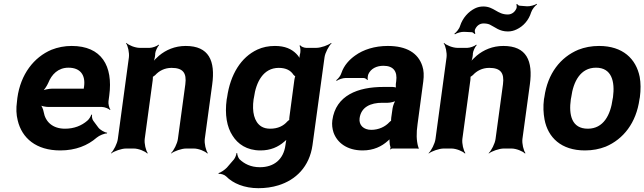

<svg xmlns="http://www.w3.org/2000/svg" viewBox="-20 -779 3380 1007"><path d="M356 -538C318 -538 283 -531 250 -518C158 -479 88 -390 71 -265L69 -246C64 -211 65 -178 73 -147C95 -55 169 10 296 10C377 10 440 -16 487 -57C501 -69 529 -80 541 -79L542 -83C529 -84 504 -98 495 -111L469 -146C463 -154 461 -169 463 -177L459 -178C457 -170 447 -153 438 -146C408 -120 369 -104 321 -104C256 -104 218 -140 209 -192C207 -206 198 -226 190 -233L187 -229C195 -223 219 -218 235 -218H515C529 -218 550 -209 557 -202L559 -204C553 -212 547 -234 549 -248L553 -278C574 -434 512 -538 356 -538ZM421 -326 420 -320C420 -317 418 -311 420 -310L423 -312C422 -314 416 -314 413 -314H253C236 -314 208 -308 197 -301L200 -297C211 -305 226 -328 233 -344C251 -389 285 -424 339 -424C400 -424 429 -387 421 -326Z M880 -423C939 -423 960 -397 952 -337L913 -50C910 -26 891 11 877 24L878 26C893 14 932 0 956 0H997C1021 0 1056 14 1067 26L1070 24C1060 11 1051 -26 1054 -50L1093 -336C1110 -460 1076 -538 954 -538C897 -538 850 -517 814 -487C802 -477 785 -460 779 -450L782 -448C788 -459 793 -478 794 -493V-498C795 -511 806 -534 814 -542L812 -545C804 -537 779 -528 765 -528H713C689 -528 654 -542 643 -554L641 -552C651 -539 659 -502 656 -478L598 -50C595 -26 576 11 562 24L563 26C578 14 617 0 641 0H682C706 0 741 14 752 26L755 24C745 11 736 -26 739 -50L781 -359C781 -362 783 -378 781 -379L778 -375C780 -374 792 -383 794 -385C814 -407 843 -423 880 -423Z M1479 -31 1477 -17C1467 57 1417 98 1343 98C1295 98 1261 80 1236 56C1229 48 1224 32 1224 24H1220C1220 32 1214 48 1207 57L1170 100C1160 111 1136 127 1126 129L1127 133C1137 131 1157 137 1166 146C1202 183 1262 208 1335 208C1372 208 1408 203 1440 193C1531 165 1603 96 1619 -18L1682 -478C1685 -502 1705 -539 1719 -552L1717 -554C1702 -542 1663 -528 1639 -528H1586C1575 -528 1558 -535 1554 -542L1551 -539C1555 -533 1557 -514 1555 -504V-502C1551 -489 1549 -471 1552 -462L1556 -464C1554 -473 1543 -488 1534 -497C1509 -522 1475 -538 1422 -538C1389 -538 1358 -532 1330 -519C1244 -479 1188 -389 1171 -268L1169 -258C1158 -178 1170 -112 1200 -67C1227 -24 1274 10 1346 10C1399 10 1439 -8 1471 -36C1478 -41 1486 -49 1489 -55L1486 -56C1482 -51 1480 -39 1479 -31ZM1524 -361 1498 -166C1498 -163 1496 -149 1497 -148L1501 -151C1499 -152 1489 -145 1487 -142C1467 -119 1438 -104 1397 -104C1378 -104 1363 -108 1350 -116C1313 -140 1301 -193 1310 -258L1312 -268C1323 -349 1361 -423 1442 -423C1481 -423 1505 -409 1519 -387C1521 -385 1530 -376 1532 -377L1530 -381C1528 -380 1524 -364 1524 -361Z M2170 -128 2200 -352C2204 -383 2203 -410 2195 -433C2173 -501 2112 -538 2014 -538C1945 -538 1886 -519 1843 -488C1813 -467 1784 -436 1771 -397C1767 -382 1753 -365 1743 -358L1746 -355C1755 -362 1778 -370 1793 -370H1886C1894 -370 1904 -364 1906 -359L1909 -361C1907 -366 1909 -383 1912 -390C1925 -419 1955 -434 1991 -434C2044 -434 2065 -404 2058 -353L2056 -338C2055 -331 2056 -318 2059 -314L2062 -317C2059 -321 2046 -323 2039 -323H1991C1857 -323 1741 -279 1723 -148C1720 -125 1723 -104 1729 -85C1748 -30 1801 10 1882 10C1939 10 1982 -11 2014 -40C2019 -44 2025 -50 2027 -54L2024 -55C2022 -51 2023 -43 2023 -37C2023 -26 2025 -16 2028 -7C2029 -5 2027 1 2026 3L2028 5C2029 3 2034 0 2037 0H2169C2171 0 2173 2 2174 3L2176 1C2175 0 2174 -2 2174 -4C2174 -5 2176 -7 2176 -7L2173 -10C2164 -43 2163 -80 2170 -128ZM1866 -159C1874 -218 1924 -240 1985 -240H2014C2028 -240 2053 -246 2061 -253L2058 -256C2050 -249 2041 -225 2039 -211L2032 -162C2032 -159 2030 -145 2032 -143L2035 -146C2033 -148 2024 -141 2022 -138C2001 -115 1967 -98 1927 -98C1888 -98 1861 -122 1866 -159Z M2546 -423C2605 -423 2626 -397 2618 -337L2579 -50C2576 -26 2557 11 2543 24L2544 26C2559 14 2598 0 2622 0H2663C2687 0 2722 14 2733 26L2736 24C2726 11 2717 -26 2720 -50L2759 -336C2776 -460 2742 -538 2620 -538C2563 -538 2516 -517 2480 -487C2468 -477 2451 -460 2445 -450L2448 -448C2454 -459 2459 -478 2460 -493V-498C2461 -511 2472 -534 2480 -542L2478 -545C2470 -537 2445 -528 2431 -528H2379C2355 -528 2320 -542 2309 -554L2307 -552C2317 -539 2325 -502 2322 -478L2264 -50C2261 -26 2242 11 2228 24L2229 26C2244 14 2283 0 2307 0H2348C2372 0 2407 14 2418 26L2421 24C2411 11 2402 -26 2405 -50L2447 -359C2447 -362 2449 -378 2447 -379L2444 -375C2446 -374 2458 -383 2460 -385C2480 -407 2509 -423 2546 -423ZM2515 -745C2500 -745 2485 -742 2471 -735C2437 -718 2407 -686 2393 -643C2389 -628 2373 -609 2363 -602L2366 -599C2376 -606 2400 -613 2415 -612L2455 -610C2461 -609 2466 -604 2468 -601L2473 -603C2471 -607 2469 -617 2471 -623C2479 -643 2495 -656 2516 -656C2529 -656 2540 -654 2549 -650C2578 -636 2599 -614 2644 -614C2660 -614 2676 -618 2690 -625C2724 -641 2753 -672 2766 -715C2771 -730 2786 -749 2796 -755L2795 -759C2785 -752 2759 -745 2744 -746L2706 -749C2700 -749 2694 -755 2692 -758L2688 -756C2690 -752 2691 -742 2689 -736C2681 -716 2664 -703 2643 -703C2588 -703 2571 -745 2515 -745Z M2835 -269 2833 -259C2828 -220 2830 -185 2836 -152C2854 -58 2923 10 3048 10C3088 10 3124 3 3157 -10C3249 -49 3317 -134 3334 -259L3336 -269C3341 -308 3341 -343 3335 -376C3316 -470 3247 -538 3122 -538C3082 -538 3046 -531 3013 -518C2920 -479 2852 -394 2835 -269ZM3195 -269 3193 -259C3182 -176 3145 -104 3063 -104C2979 -104 2962 -175 2974 -259L2976 -269C2987 -351 3024 -424 3106 -424C3188 -424 3206 -352 3195 -269Z"/></svg>

Font: Asimov
Style: EdgeIt
Weight: 500
Designer: Google
Version: Version 2.000980: 2014